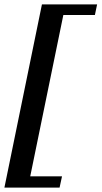

<svg xmlns="http://www.w3.org/2000/svg" viewBox="-61 -727 460 870"><path d="M129 -707H379L369 -659H226L76 72H220L209 123H-41Z"/></svg>

Font: Trirong
Style: Bold Italic
Weight: 700
Italic angle: -12°
Designer: Katatrad Team
Foundry: CadsonDemak
Version: Version 1.001